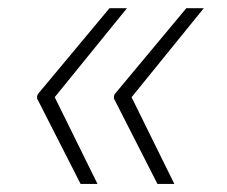

<svg xmlns="http://www.w3.org/2000/svg" viewBox="-20 -535 564 477"><path d="M222.2 -78.1H180.2L71.8 -291L73.7 -297.9H113.8ZM295.4 -514.6 114.7 -292 71.8 -293.9 73.7 -300.8 252 -514.6ZM413.1 -78.1H371.1L262.7 -291L264.6 -297.9H304.7ZM486.3 -514.6 305.7 -292 262.7 -293.9 264.6 -300.8 442.9 -514.6Z"/></svg>

Font: Inter Tight ExtraLight
Style: Italic
Weight: 250
Italic angle: -9.39999°
Designer: Rasmus Andersson
Foundry: rsms
Version: Version 3.004